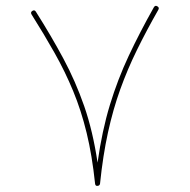

<svg xmlns="http://www.w3.org/2000/svg" viewBox="-20 -613 635 642"><path d="M88.4 -576.7Q95.7 -581.1 100.1 -573.7Q151.4 -492.7 191.9 -417.2Q232.4 -341.8 261.5 -258.3Q290.5 -174.8 306.2 -69.3Q321.3 -176.3 347.4 -262Q373.5 -347.7 410.4 -426.3Q447.3 -504.9 494.6 -588.9Q499 -596.2 506.3 -591.8Q513.7 -587.4 509.3 -580.1Q469.7 -510.7 438 -446Q406.2 -381.3 382.1 -314.2Q357.9 -247.1 341.1 -170.2Q324.2 -93.3 314.5 1Q313.5 7.3 307.6 8.3Q298.8 10.3 297.9 1Q288.1 -92.8 269.8 -168.2Q251.5 -243.7 224.6 -308.6Q197.8 -373.5 162.8 -435.5Q127.9 -497.6 85.4 -564.9Q81.1 -572.3 88.4 -576.7Z"/></svg>

Font: Mikhak-DS2-FD Thin
Style: Regular
Weight: 100
Designer: Amin Abedi
Version: Version 3.2